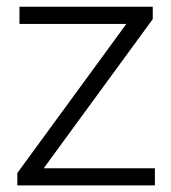

<svg xmlns="http://www.w3.org/2000/svg" viewBox="-20 -562 518 582"><path d="M112.5 -52H449.5V0H32.5V-37.5L363 -489.5H39V-541.5H443V-504Z"/></svg>

Font: Encode Sans Semi Expanded Light
Style: Regular
Weight: 300
Width: 6
Designer: Multiple Designers
Foundry: Impallari Type
Version: Version 2.000